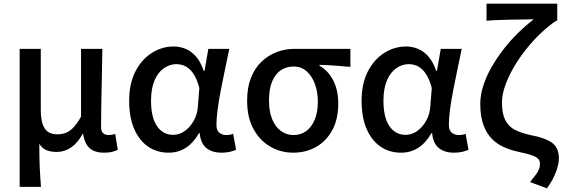

<svg xmlns="http://www.w3.org/2000/svg" viewBox="-20 -817 3073 1045"><path d="M87 200V-551H202V-218Q202 -151 223 -118.5Q244 -86 292 -86Q316 -86 337 -93.5Q358 -101 378.5 -122Q399 -143 421 -182V-551H537Q536 -479 534.5 -404Q533 -329 531.5 -257.5Q530 -186 530 -126Q530 -102 541.5 -92Q553 -82 573 -82Q581 -82 589 -83.5Q597 -85 607 -88L621 -2Q608 5 590.5 9.5Q573 14 546 14Q495 14 467.5 -11Q440 -36 432 -89H430Q403 -39 367 -14.5Q331 10 289 10Q259 10 235.5 1.5Q212 -7 194 -34Q194 3 194.5 33Q195 63 196 89.5Q197 116 199 142.5Q201 169 203 200Z M898 14Q834 14 786 -19Q738 -52 710.5 -115Q683 -178 683 -268Q683 -362 717 -428Q751 -494 806.5 -529Q862 -564 925 -564Q959 -564 990.5 -551Q1022 -538 1047.5 -508.5Q1073 -479 1089 -431H1093L1114 -551H1228Q1217 -499 1205 -441Q1193 -383 1182 -327Q1171 -271 1164.5 -221.5Q1158 -172 1158 -137Q1158 -108 1173.5 -95Q1189 -82 1212 -82Q1221 -82 1231 -83.5Q1241 -85 1249 -89L1265 -2Q1252 4 1232.5 9Q1213 14 1186 14Q1134 14 1103 -11.5Q1072 -37 1067 -92H1063Q1002 14 898 14ZM923 -83Q956 -83 985 -103.5Q1014 -124 1034 -159Q1054 -194 1057 -237L1065 -338Q1055 -376 1041 -401.5Q1027 -427 1010.5 -441.5Q994 -456 976 -462Q958 -468 940 -468Q905 -468 873 -446.5Q841 -425 821.5 -380.5Q802 -336 802 -269Q802 -178 834.5 -130.5Q867 -83 923 -83Z M1576 14Q1508 14 1451 -19Q1394 -52 1359.5 -115Q1325 -178 1325 -269Q1325 -341 1346 -394Q1367 -447 1403.5 -481.5Q1440 -516 1486 -533.5Q1532 -551 1582 -551H1887V-453Q1841 -457 1802.5 -460Q1764 -463 1719 -464V-459Q1767 -432 1794 -379Q1821 -326 1821 -253Q1821 -169 1789 -109.5Q1757 -50 1701.5 -18Q1646 14 1576 14ZM1577 -82Q1617 -82 1646.5 -103.5Q1676 -125 1693 -166Q1710 -207 1710 -263Q1710 -315 1694.5 -358.5Q1679 -402 1649.5 -428.5Q1620 -455 1578 -455Q1540 -455 1509.5 -435.5Q1479 -416 1461.5 -374.5Q1444 -333 1444 -269Q1444 -211 1461 -169Q1478 -127 1508.5 -104.5Q1539 -82 1577 -82Z M2163 14Q2099 14 2051 -19Q2003 -52 1975.5 -115Q1948 -178 1948 -268Q1948 -362 1982 -428Q2016 -494 2071.5 -529Q2127 -564 2190 -564Q2224 -564 2255.5 -551Q2287 -538 2312.5 -508.5Q2338 -479 2354 -431H2358L2379 -551H2493Q2482 -499 2470 -441Q2458 -383 2447 -327Q2436 -271 2429.5 -221.5Q2423 -172 2423 -137Q2423 -108 2438.5 -95Q2454 -82 2477 -82Q2486 -82 2496 -83.5Q2506 -85 2514 -89L2530 -2Q2517 4 2497.5 9Q2478 14 2451 14Q2399 14 2368 -11.5Q2337 -37 2332 -92H2328Q2267 14 2163 14ZM2188 -83Q2221 -83 2250 -103.5Q2279 -124 2299 -159Q2319 -194 2322 -237L2330 -338Q2320 -376 2306 -401.5Q2292 -427 2275.5 -441.5Q2259 -456 2241 -462Q2223 -468 2205 -468Q2170 -468 2138 -446.5Q2106 -425 2086.5 -380.5Q2067 -336 2067 -269Q2067 -178 2099.5 -130.5Q2132 -83 2188 -83Z M2957 208 2865 174Q2884 150 2896 134Q2908 118 2913.5 104Q2919 90 2919 75Q2919 59 2909.5 48Q2900 37 2874.5 28Q2849 19 2800 9Q2759 0 2722 -16.5Q2685 -33 2656.5 -62Q2628 -91 2611 -137.5Q2594 -184 2594 -252Q2594 -299 2610 -349.5Q2626 -400 2654.5 -450Q2683 -500 2720 -548Q2757 -596 2799.5 -637.5Q2842 -679 2885 -712Q2863 -711 2830.5 -711Q2798 -711 2761.5 -710Q2725 -709 2690 -708Q2655 -707 2628 -704V-797H3013V-704H3007Q2965 -676 2922.5 -635.5Q2880 -595 2842 -547Q2804 -499 2775 -448.5Q2746 -398 2729 -349.5Q2712 -301 2712 -258Q2712 -200 2729.5 -164.5Q2747 -129 2781.5 -111Q2816 -93 2866 -82Q2948 -67 2985 -39.5Q3022 -12 3022 47Q3022 73 3007 116Q2992 159 2957 208Z"/></svg>

Font: Noto Sans KR Medium
Style: Regular
Weight: 500
Designer: Ryoko NISHIZUKA  (kana, bopomofo & ideographs); Paul D. Hunt (Latin, Greek & Cyrillic); Sandoll Communications , Soo-you
Foundry: Adobe
Version: Version 2.004-H2;hotconv 1.0.118;makeotfexe 2.5.65603